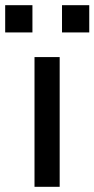

<svg xmlns="http://www.w3.org/2000/svg" viewBox="-53 -720 364 740"><path d="M177 -500V0H80V-500ZM-33 -595V-700H72V-595ZM186 -595V-700H291V-595Z"/></svg>

Font: Quantico
Style: Regular
Weight: 400
Designer: Matt Desmond
Foundry: MADtype
Version: Version 2.002